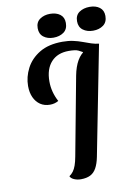

<svg xmlns="http://www.w3.org/2000/svg" viewBox="-96 -920 716 1004"><g transform="rotate(-10 262.5 -418.0)"><path d="M251 22Q232 22 215.5 15Q199 8 194 -4Q206 -12 215 -24Q224 -36 230.5 -54.5Q237 -73 242 -100L320 -516Q329 -563 347 -594Q365 -625 394.5 -641.5Q424 -658 467 -660L353 -78Q346 -43 333.5 -20.5Q321 2 301 12Q281 22 251 22ZM160 -390Q130 -390 108.5 -404.5Q87 -419 75 -445Q63 -471 63 -506Q63 -554 86.5 -599.5Q110 -645 158 -674Q206 -703 280 -703Q311 -703 336.5 -697.5Q362 -692 384.5 -683.5Q407 -675 427 -668.5Q447 -662 466 -660L377 -629L375 -632Q369 -636 354 -643Q339 -650 304 -650Q244 -650 210.5 -613Q177 -576 177 -510Q177 -482 184 -455Q191 -428 205 -402Q195 -396 183.5 -393Q172 -390 160 -390ZM449 -732Q417 -732 395.5 -748Q374 -764 374 -795Q374 -827 396.5 -842.5Q419 -858 452 -858Q484 -858 504.5 -842.5Q525 -827 525 -797Q525 -764 503 -748Q481 -732 449 -732ZM238 -732Q207 -732 186 -748Q165 -764 165 -795Q165 -827 187.5 -842.5Q210 -858 241 -858Q274 -858 294.5 -842.5Q315 -827 315 -797Q315 -764 293 -748Q271 -732 238 -732Z"/></g></svg>

Font: Sansita Swashed Light
Style: Regular
Weight: 400
Version: Version 1.003